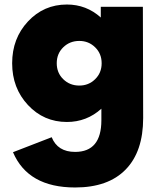

<svg xmlns="http://www.w3.org/2000/svg" viewBox="-20 -530 722 850"><path d="M612.5 -500 613.8 -7.5Q613.8 141.2 536.2 220.6Q458.8 300 312.5 300Q103.8 300 37.5 143.8L208.8 77.5Q235 142.5 312.5 142.5Q428.8 142.5 428.8 2.5V-48.8Q363.8 10 276.2 10Q173.8 10 103.8 -65Q33.8 -140 33.8 -250Q33.8 -360 103.8 -435Q173.8 -510 276.2 -510Q362.5 -510 426.2 -452.5V-500ZM331.2 -151.2Q372.5 -151.2 401.2 -179.4Q430 -207.5 430 -250Q430 -292.5 401.2 -320.6Q372.5 -348.8 331.2 -348.8Q288.8 -348.8 260 -320.6Q231.2 -292.5 231.2 -250Q231.2 -207.5 260 -179.4Q288.8 -151.2 331.2 -151.2Z"/></svg>

Font: Now Black
Style: Regular
Weight: 900
Designer: Alfredo Marco Pradil
Foundry: Alfredo Marco Pradil
Version: Version 1.002;PS 001.002;hotconv 1.0.88;makeotf.lib2.5.64775